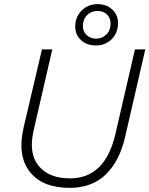

<svg xmlns="http://www.w3.org/2000/svg" viewBox="-20 -899 723 929"><path d="M452 -879Q495 -879 523 -853Q551 -827 551 -788Q551 -740 520.5 -709.5Q490 -679 444 -679Q400 -679 372 -705Q344 -731 344 -770Q344 -817 375 -848Q406 -879 452 -879ZM452 -846Q421 -846 401 -825.5Q381 -805 381 -773Q381 -746 399.5 -729Q418 -712 445 -712Q474 -712 494.5 -732Q515 -752 515 -785Q515 -812 497.5 -829Q480 -846 452 -846ZM317 10Q185 10 124 -68Q63 -146 94 -281L183 -660H233L143 -269Q117 -158 166.5 -97Q216 -36 319 -36Q488 -36 538 -249L633 -660H683L585 -235Q558 -118 491 -54Q424 10 317 10Z"/></svg>

Font: Elaine Sans Light
Style: Italic
Weight: 300
Italic angle: -13°
Designer: Wei Huang
Foundry: Wei Huang
Version: Version 2.001;December 24, 2019;FontCreator 12.0.0.2547 64-b